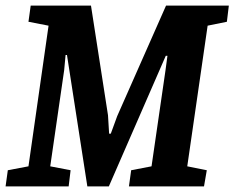

<svg xmlns="http://www.w3.org/2000/svg" viewBox="-26 -668 840 688"><path d="M-6 0 2 -58 76 -72 148 -576 76 -590 84 -648H300L361 -255L365 -189H371L394 -252L569 -648H794L787 -590L718 -576L645 -72L715 -58L705 0H436L444 -58L517 -72L567 -416L574 -468H568L364 0H287L214 -471H209L204 -417L154 -72L227 -58L220 0Z"/></svg>

Font: Faustina Light
Style: Bold Italic
Weight: 700
Italic angle: -8°
Version: Version 1.200